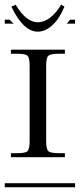

<svg xmlns="http://www.w3.org/2000/svg" viewBox="-29 -791 337 811"><path d="M-8.8 -17.1H288.1V0H-8.8ZM17.1 -127V-144H43.9Q79.1 -144 87.6 -152.8Q96.2 -161.6 96.2 -196.8V-511.2Q96.2 -546.4 87.6 -555.2Q79.1 -564 43.9 -564H17.1V-581.1H245.1V-564H219.2Q184.1 -564 175 -555.2Q166 -546.4 166 -511.2V-196.8Q166 -161.6 175 -152.8Q184.1 -144 219.2 -144H245.1V-127ZM267.1 -708H288.1V-690.9H252.9ZM-8.8 -708H11.2L28.8 -690.9H-8.8ZM19 -763.2 37.1 -771Q81.5 -696.8 130.9 -696.8Q157.2 -696.8 182.9 -716.6Q208.5 -736.3 229 -771L243.2 -763.2Q223.1 -713.4 192.9 -685.3Q162.6 -657.2 130.9 -657.2Q69.3 -657.2 19 -763.2Z"/></svg>

Font: FoglihtenFr02
Style: Regular
Weight: 500
Version: Version 0.68